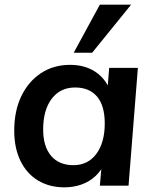

<svg xmlns="http://www.w3.org/2000/svg" viewBox="-20 -796 659 823"><path d="M256 7Q192 7 143.5 -22Q95 -51 68 -106Q41 -161 41 -236Q41 -320 71 -383Q101 -446 155 -482Q209 -518 280 -518Q342 -518 386 -490Q430 -462 451 -411L439 -392L448 -505H571L531 0H408L418 -114L428 -98Q415 -65 389 -41Q363 -17 329 -5Q295 7 256 7ZM295 -88Q357 -88 393 -136.5Q429 -185 429 -267Q429 -343 396 -382Q363 -421 302 -421Q238 -421 201.5 -372.5Q165 -324 165 -241Q165 -168 199 -128Q233 -88 295 -88ZM375 -570H296L408 -776H542Z"/></svg>

Font: Muli
Style: Bold Italic
Weight: 700
Italic angle: -4.541°
Designer: Vernon Adams
Foundry: Vernon Adams
Version: Version 2.100; ttfautohint (v1.8.1.43-b0c9)